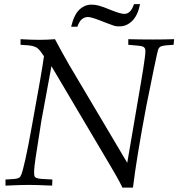

<svg xmlns="http://www.w3.org/2000/svg" viewBox="-20 -874 840 904"><path d="M5.9 0V-28.8Q32.2 -29.8 46.1 -31.2Q60.1 -32.7 66.9 -35.6Q73.7 -38.6 75.9 -43Q78.1 -47.4 81.1 -54.2Q86.9 -67.9 99.9 -125.7Q112.8 -183.6 131.3 -287.1Q178.2 -542 187 -609.4Q177.2 -624 170.4 -632.6Q163.6 -641.1 157.7 -646Q151.9 -650.9 146.2 -653.1Q140.6 -655.3 133.8 -657.2Q120.1 -661.1 76.7 -663.1V-689.5Q127.4 -686.5 165 -686.5Q203.1 -686.5 238.8 -689.5L271 -629.9L305.7 -568.4L579.1 -107.4L636.7 -444.3Q640.6 -468.3 645.5 -496.3Q650.4 -524.4 654.5 -551Q658.7 -577.6 661.6 -600.1Q664.6 -622.6 664.6 -634.8Q664.6 -650.4 651.4 -655.3Q642.6 -658.7 584 -663.1V-689.5Q640.6 -688 699.2 -688Q753.9 -688 799.8 -689.5L797.4 -663.1Q776.4 -662.1 763.4 -660.6Q750.5 -659.2 743.2 -657.2Q735.8 -655.3 732.4 -652.3Q729 -649.4 726.6 -645.5Q724.1 -640.6 718.8 -617.2Q713.4 -593.8 704.6 -550.8L668.5 -372.6Q645 -247.6 629.6 -153.3Q614.3 -59.1 606 9.3H556.2Q554.2 4.9 551.8 -0.2Q549.3 -5.4 543.7 -16.1Q538.1 -26.9 527.8 -45.2Q517.6 -63.5 499.5 -93.8L222.2 -562.5L173.8 -299.8Q173.3 -297.9 168.9 -267.3Q164.6 -236.8 154.8 -176.8Q150.4 -150.4 147.7 -131.3Q145 -112.3 143.3 -98.9Q141.6 -85.4 141.1 -77.1Q140.6 -68.8 140.6 -64Q140.6 -52.2 142.1 -45.9Q143.6 -39.6 151.9 -36.1Q160.2 -32.7 177.5 -31.5Q194.8 -30.3 226.6 -28.8L225.6 0Q184.1 -2 156.7 -2.7Q129.4 -3.4 115.2 -3.4Q100.6 -3.4 73.2 -2.7Q45.9 -2 5.9 0ZM344.2 -748H314.9Q328.6 -804.7 353.5 -828.4Q378.4 -852.1 410.6 -852.1Q419.9 -852.1 427.7 -851.1Q435.5 -850.1 445.8 -847.4Q456.1 -844.7 470.2 -839.4Q484.4 -834 506.3 -825.2Q527.3 -816.9 542 -812.7Q556.6 -808.6 565.9 -808.6Q595.7 -808.6 610.8 -854.5H639.6Q628.4 -800.8 602.3 -775.4Q576.2 -750 544.4 -750Q535.2 -750 529.8 -750.2Q524.4 -750.5 515.9 -753.2Q507.3 -755.9 491.5 -762Q475.6 -768.1 445.3 -779.8Q408.2 -793.9 394 -793.9Q378.4 -793.9 365.7 -783.7Q353 -773.4 344.2 -748Z"/></svg>

Font: XB Kayhan
Style: Italic
Weight: 400
Italic angle: -12°
Designer: Behnam
Foundry: Irmug
Version: Version 7.300 2009